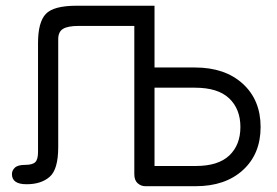

<svg xmlns="http://www.w3.org/2000/svg" viewBox="-20 -641 962 668"><path d="M658.2 -335.9H517.6V-63.5H661.1Q739.3 -63.5 777.8 -100.1Q816.4 -136.7 816.4 -199.2Q816.4 -261.7 777.3 -298.8Q738.3 -335.9 658.2 -335.9ZM517.6 -406.2H658.2Q762.7 -406.2 824.7 -349.6Q886.7 -293 886.7 -199.2Q886.7 -105.5 825.2 -49.3Q763.7 6.8 661.1 6.8H485.4Q470.7 6.8 459 -3.4Q447.3 -13.7 447.3 -35.2V-550.8H253.9Q215.8 -550.8 199.2 -540.5Q182.6 -530.3 182.6 -504.9V-129.9Q182.6 -50.8 152.3 -25.4Q123 0 72.3 0Q21.5 0 21.5 -35.2Q21.5 -47.9 31.7 -57.6Q42 -67.4 67.4 -67.4Q92.8 -67.4 102.5 -76.7Q112.3 -85.9 112.3 -112.3V-491.2Q112.3 -563.5 139.2 -592.3Q166 -621.1 247.1 -621.1H517.6Z"/></svg>

Font: Jura
Style: DemiBold
Weight: 600
Version: Version 2.5